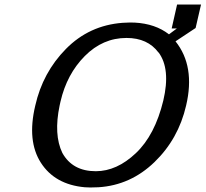

<svg xmlns="http://www.w3.org/2000/svg" viewBox="-20 -812 910 850"><path d="M136 -344Q169 -491 272 -595.5Q375 -700 523 -711Q557 -713 576 -712Q668 -707 728 -660Q756 -681 763 -686H740L764 -792H870L846 -688L757 -629Q845 -519 804 -345Q770 -197 664 -94.5Q558 8 416 17Q375 19 355 17Q223 5 161 -91.5Q99 -188 136 -344ZM248 -363Q246 -351 244 -345Q217 -216 256 -135Q301 -54 404 -54Q497 -54 581.5 -134Q666 -214 703 -367Q736 -507 682 -580V-579Q634 -644 540 -644Q435 -644 355.5 -564Q276 -484 248 -363Z"/></svg>

Font: Coval
Style: Italic
Weight: 400
Foundry: Context Ltd
Version: Version 001.000